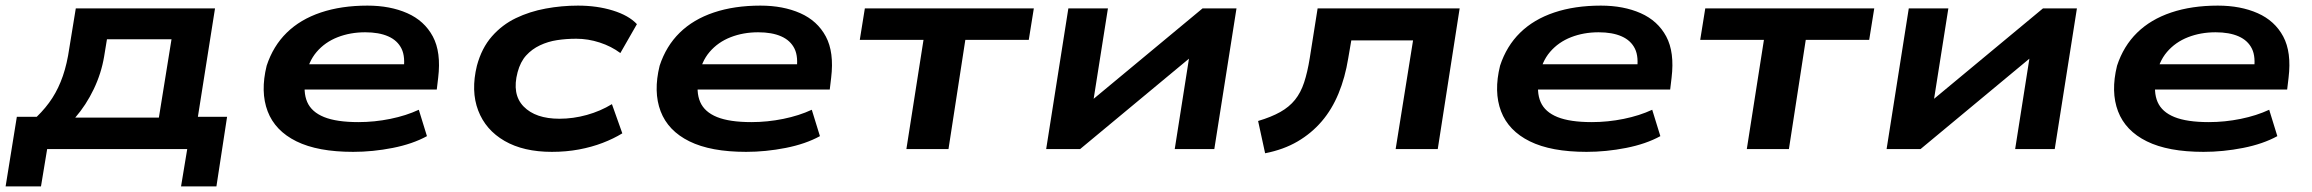

<svg xmlns="http://www.w3.org/2000/svg" viewBox="-34 -531 8235 684"><path d="M-14 133 26 -115H97Q130 -147 152.5 -182Q175 -217 190 -260.5Q205 -304 213 -360L236 -501H732L671 -115H775L737 133H611L633 0H134L112 133ZM234 -112H532L577 -391H347L337 -330Q327 -270 300 -213.5Q273 -157 234 -112Z M1224 10Q1098 10 1022 -27.5Q946 -65 919.5 -134.5Q893 -204 916 -297Q939 -367 987.5 -414.5Q1036 -462 1109 -486.5Q1182 -511 1275 -511Q1356 -511 1417 -484Q1478 -457 1508 -401Q1538 -345 1527 -254L1522 -212H1022L1035 -302H1429L1403 -277Q1411 -328 1396.5 -357.5Q1382 -387 1349 -401.5Q1316 -416 1267 -416Q1214 -416 1169 -398.5Q1124 -381 1094 -346Q1064 -311 1055 -257Q1045 -203 1060.5 -167.5Q1076 -132 1120.5 -114Q1165 -96 1243 -96Q1300 -96 1356.5 -107.5Q1413 -119 1458 -140L1487 -46Q1436 -18 1365 -4Q1294 10 1224 10Z M1932 10Q1831 10 1763.5 -29Q1696 -68 1669.5 -137.5Q1643 -207 1665 -297Q1682 -360 1718.5 -401.5Q1755 -443 1804 -466.5Q1853 -490 1910 -500.5Q1967 -511 2025 -511Q2093 -511 2149.5 -493.5Q2206 -476 2235 -445L2176 -342Q2144 -366 2102.5 -379.5Q2061 -393 2019 -393Q1983 -393 1950.5 -388Q1918 -383 1889.5 -369.5Q1861 -356 1840.5 -333.5Q1820 -311 1810 -274Q1789 -195 1831.5 -151.5Q1874 -108 1959 -108Q2008 -108 2056.5 -121.5Q2105 -135 2146 -160L2183 -56Q2152 -37 2113 -22Q2074 -7 2028.5 1.5Q1983 10 1932 10Z M2624 10Q2498 10 2422 -27.5Q2346 -65 2319.5 -134.5Q2293 -204 2316 -297Q2339 -367 2387.5 -414.5Q2436 -462 2509 -486.5Q2582 -511 2675 -511Q2756 -511 2817 -484Q2878 -457 2908 -401Q2938 -345 2927 -254L2922 -212H2422L2435 -302H2829L2803 -277Q2811 -328 2796.5 -357.5Q2782 -387 2749 -401.5Q2716 -416 2667 -416Q2614 -416 2569 -398.5Q2524 -381 2494 -346Q2464 -311 2455 -257Q2445 -203 2460.5 -167.5Q2476 -132 2520.5 -114Q2565 -96 2643 -96Q2700 -96 2756.5 -107.5Q2813 -119 2858 -140L2887 -46Q2836 -18 2765 -4Q2694 10 2624 10Z M3195 0 3256 -389H3029L3047 -501H3649L3631 -389H3405L3345 0Z M3693 0 3772 -501H3913L3859 -159H3838L4250 -501H4371L4292 0H4151L4205 -343H4227L3814 0Z M4473 15 4448 -100Q4495 -114 4527 -132Q4559 -150 4579.5 -175.5Q4600 -201 4612 -237.5Q4624 -274 4632 -324L4660 -501H5166L5088 0H4938L5000 -387H4780L4769 -323Q4758 -255 4734.5 -198Q4711 -141 4674.5 -98.5Q4638 -56 4588.5 -27Q4539 2 4473 15Z M5618 10Q5492 10 5416 -27.5Q5340 -65 5313.5 -134.5Q5287 -204 5310 -297Q5333 -367 5381.5 -414.5Q5430 -462 5503 -486.5Q5576 -511 5669 -511Q5750 -511 5811 -484Q5872 -457 5902 -401Q5932 -345 5921 -254L5916 -212H5416L5429 -302H5823L5797 -277Q5805 -328 5790.5 -357.5Q5776 -387 5743 -401.5Q5710 -416 5661 -416Q5608 -416 5563 -398.5Q5518 -381 5488 -346Q5458 -311 5449 -257Q5439 -203 5454.5 -167.5Q5470 -132 5514.5 -114Q5559 -96 5637 -96Q5694 -96 5750.5 -107.5Q5807 -119 5852 -140L5881 -46Q5830 -18 5759 -4Q5688 10 5618 10Z M6189 0 6250 -389H6023L6041 -501H6643L6625 -389H6399L6339 0Z M6687 0 6766 -501H6907L6853 -159H6832L7244 -501H7365L7286 0H7145L7199 -343H7221L6808 0Z M7816 10Q7690 10 7614 -27.5Q7538 -65 7511.5 -134.5Q7485 -204 7508 -297Q7531 -367 7579.5 -414.5Q7628 -462 7701 -486.5Q7774 -511 7867 -511Q7948 -511 8009 -484Q8070 -457 8100 -401Q8130 -345 8119 -254L8114 -212H7614L7627 -302H8021L7995 -277Q8003 -328 7988.5 -357.5Q7974 -387 7941 -401.5Q7908 -416 7859 -416Q7806 -416 7761 -398.5Q7716 -381 7686 -346Q7656 -311 7647 -257Q7637 -203 7652.5 -167.5Q7668 -132 7712.5 -114Q7757 -96 7835 -96Q7892 -96 7948.5 -107.5Q8005 -119 8050 -140L8079 -46Q8028 -18 7957 -4Q7886 10 7816 10Z"/></svg>

Font: Nunito Sans 7pt Expanded
Style: Bold Italic
Weight: 700
Width: 7
Italic angle: -9°
Designer: Vernon Adams
Foundry: Vernon Adams
Version: Version 3.101;gftools[0.9.27]